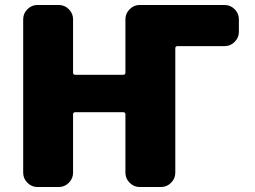

<svg xmlns="http://www.w3.org/2000/svg" viewBox="-20 -750 1021 770"><path d="M881 -730Q904 -730 921 -713Q938 -696 938 -673V-622Q938 -599 921 -582Q904 -565 881 -565H692Q683 -565 683 -556V-57Q683 -34 666 -17Q649 0 626 0H540Q517 0 500 -17Q483 -34 483 -57V-291Q483 -300 474 -300H282Q273 -300 273 -291V-57Q273 -34 256 -17Q239 0 216 0H130Q107 0 90 -17Q73 -34 73 -57V-673Q73 -696 90 -713Q107 -730 130 -730H216Q239 -730 256 -713Q273 -696 273 -673V-459Q273 -450 282 -450H474Q483 -450 483 -459V-673Q483 -696 500 -713Q517 -730 540 -730Z"/></svg>

Font: Rounded Mplus 1c Black
Style: Regular
Weight: 900
Version: Version 1.059.20150529